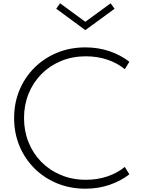

<svg xmlns="http://www.w3.org/2000/svg" viewBox="-20 -1127 854 1163"><path d="M497 16Q404.5 16 325.8 -16.5Q247 -49 188.5 -107.2Q130 -165.5 97.8 -243.2Q65.5 -321 65.5 -412Q65.5 -503 97.8 -580.8Q130 -658.5 188.5 -716.8Q247 -775 325.8 -807.5Q404.5 -840 497 -840Q575 -840 642.8 -817Q710.5 -794 763.5 -753L736 -708Q689.5 -746 629 -766Q568.5 -786 500.5 -786Q418 -786 349.2 -757.2Q280.5 -728.5 230.2 -677.5Q180 -626.5 152.8 -558.5Q125.5 -490.5 125.5 -412Q125.5 -333.5 152.8 -265.5Q180 -197.5 230.2 -146.5Q280.5 -95.5 349.2 -66.8Q418 -38 500.5 -38Q568.5 -38 629 -58Q689.5 -78 736 -116L763.5 -71Q711 -30.5 643.2 -7.2Q575.5 16 497 16ZM497 -944.5 320.5 -1074 344 -1107 497 -995 650 -1107 674 -1074Z"/></svg>

Font: Spartan Thin Light
Style: Regular
Weight: 300
Version: Version 1.004